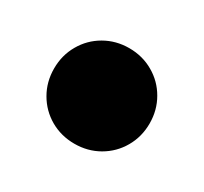

<svg xmlns="http://www.w3.org/2000/svg" viewBox="-66 -312 435 410"><g transform="rotate(30 151.5 -107.5)"><path d="M34 -107.1Q34 -139.9 49.6 -166.8Q65.1 -193.8 92 -209.3Q119 -224.9 151.7 -224.9Q184.5 -224.9 211.4 -209.3Q238.4 -193.8 253.9 -166.8Q269.5 -139.9 269.5 -107.1Q269.5 -74.4 253.9 -47.4Q238.4 -20.5 211.4 -4.9Q184.5 10.6 151.7 10.6Q119 10.6 92 -4.9Q65.1 -20.5 49.6 -47.4Q34 -74.4 34 -107.1Z"/></g></svg>

Font: Unbounded Variable
Style: Regular
Weight: 400
Designer: Luke Prowse, Jean-Baptiste Morizot, Fátima Lázaro, Florian Runge
Foundry: NaN
Version: Version 1.600;FEAKit 1.0